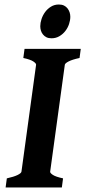

<svg xmlns="http://www.w3.org/2000/svg" viewBox="-20 -832 378 852"><path d="M333 -574.7Q301.3 -567.9 284.9 -559.6Q268.6 -551.3 267.6 -544.4L202.6 -70.3Q201.7 -64.5 214.6 -55.9Q227.5 -47.4 259.8 -40.5L254.4 0H4.9L10.3 -40.5Q41.5 -47.4 57.9 -55.4Q74.2 -63.5 75.2 -70.3L140.1 -544.4Q141.1 -550.3 128.2 -559.1Q115.2 -567.9 83.5 -574.7L88.9 -615.2H338.4ZM292 -757.8Q292 -742.2 286.4 -725.3Q280.8 -708.5 270 -694.6Q259.3 -680.7 243.7 -671.4Q228 -662.1 208.5 -662.1Q195.3 -662.1 186 -666.7Q176.8 -671.4 170.7 -679Q164.6 -686.5 161.6 -696Q158.7 -705.6 158.7 -715.8Q158.7 -730.5 164.3 -747.6Q169.9 -764.6 180.4 -778.8Q190.9 -793 206.3 -802.5Q221.7 -812 241.2 -812Q254.4 -812 263.9 -807.4Q273.4 -802.7 279.5 -794.9Q285.6 -787.1 288.8 -777.6Q292 -768.1 292 -757.8Z"/></svg>

Font: Gentium Book Basic
Style: Bold Italic
Weight: 700
Italic angle: -8°
Designer: J. Victor Gaultney and Annie Olsen
Foundry: SIL International
Version: Version 1.102; 2013; Maintenance release